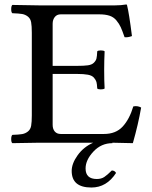

<svg xmlns="http://www.w3.org/2000/svg" viewBox="-20 -637 680 857"><path d="M498 135Q456 200 388 200Q300 200 300 126Q300 93 326.5 56Q353 19 396 0H155Q84 1 35 2Q30 -2 30 -16Q30 -30 35 -35Q65 -36 79 -38.5Q93 -41 104.5 -50Q116 -59 119 -75.5Q122 -92 122 -122V-491Q122 -521 119 -537.5Q116 -554 104.5 -563Q93 -572 79 -574.5Q65 -577 35 -578Q30 -582 30 -596Q30 -610 35 -615L154 -613H494Q520 -613 543 -617Q547 -617 547 -614Q556 -579 569 -476Q550 -469 536 -471Q526 -500 519 -515.5Q512 -531 499.5 -546Q487 -561 468.5 -567Q450 -573 423 -573H251Q234 -573 224.5 -561Q215 -549 215 -531V-343H323Q355 -343 372.5 -345.5Q390 -348 399 -357Q408 -366 410.5 -375.5Q413 -385 414 -408Q418 -412 430 -412Q442 -412 447 -408Q445 -366 445 -326Q445 -274 447 -242Q442 -238 430 -238Q418 -238 414 -242Q413 -262 410.5 -271Q408 -280 399.5 -290Q391 -300 372.5 -303.5Q354 -307 323 -307H215V-80Q215 -61 224.5 -50Q234 -39 251 -39H444Q497 -39 527.5 -72Q558 -105 575 -162Q594 -166 610 -157Q597 -82 573 2Q525 1 481 0L482 2Q432 2 397 39.5Q362 77 362 115Q362 162 412 162Q432 162 445.5 153Q459 144 479 124Q492 124 498 135Z"/></svg>

Font: Linux Libertine Mono O
Style: Mono
Weight: 400
Designer: Philipp H. Poll
Foundry: Philipp H. Poll
Version: Version 5.1.7